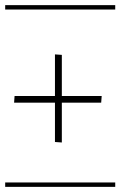

<svg xmlns="http://www.w3.org/2000/svg" viewBox="-29 -728 469 748"><path d="M-8.8 -708H419.9V-690.9H-8.8ZM-8.8 -17.1H419.9V0H-8.8ZM211.9 -354H367.2L365.2 -328.1H211.9V-172.9L185.1 -174.8V-328.1H25.9L27.8 -354H185.1V-516.1L211.9 -514.2Z"/></svg>

Font: FoglihtenFr01
Style: Regular
Weight: 500
Version: Version 0.68